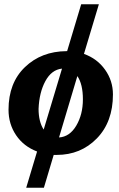

<svg xmlns="http://www.w3.org/2000/svg" viewBox="-20 -721 560 901"><path d="M510 -278Q510 -149 434.5 -71.5Q359 6 246 6H232L186 160H103L154 -10Q91 -34 55.5 -86.5Q20 -139 20 -206Q20 -332 97 -406Q174 -480 292 -481H295L361 -701H444L374 -468Q436 -446 473 -394Q510 -342 510 -278ZM185 -113 271 -399Q222 -394 193 -340.5Q164 -287 161 -210Q161 -150 185 -113ZM343 -364 257 -76Q307 -79 338 -131.5Q369 -184 369 -255Q369 -326 343 -364Z"/></svg>

Font: Lily Script One
Style: Regular
Weight: 400
Designer: Julia Petretta
Foundry: Julia Petretta
Version: Version 1.002;PS 001.001;hotconv 1.0.70;makeotf.lib2.5.58329